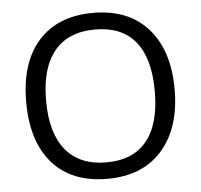

<svg xmlns="http://www.w3.org/2000/svg" viewBox="-50 -727 825 789"><g transform="rotate(-5 362.5 -332.5)"><path d="M136.5 -80.4Q56.6 -170.9 56.6 -333.9Q56.6 -497 136.8 -586.2Q216.9 -675.4 362.2 -675.4Q507.6 -675.4 588.2 -584.7Q668.9 -493.9 668.9 -333.9Q668.9 -173.9 588 -82.4Q507.1 9.1 361.7 9.1Q216.4 9.1 136.5 -80.4ZM530.8 -537.4Q474.7 -606.7 364.3 -606.7Q253.8 -606.7 196.2 -536.9Q138.5 -467.1 138.5 -332.9Q138.5 -198.7 196.2 -128.7Q253.8 -58.6 364 -58.6Q474.2 -58.6 530.6 -128.2Q587 -197.7 587 -332.9Q587 -468.1 530.8 -537.4Z"/></g></svg>

Font: Khula
Style: Regular
Weight: 400
Designer: Erin McLaughlin, Steve Matteson
Version: Version 1.000;PS 1.0;hotconv 1.0.72;makeotf.lib2.5.5900; ttf